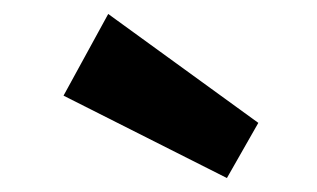

<svg xmlns="http://www.w3.org/2000/svg" viewBox="-20 -921 454 275"><path d="M350 -745 305 -666 71 -784 135 -901Z"/></svg>

Font: Xiangcui Wave Sans Xiangcui Wave Sans
Style: Regular
Weight: 800
Width: 3
Version: Version 0.920;March 28, 2024;FontCreator 14.0.0.2814 64-bit